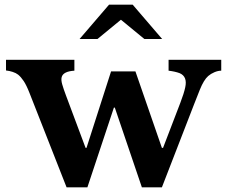

<svg xmlns="http://www.w3.org/2000/svg" viewBox="-20 -798 980 828"><path d="M552.2 -777.8 679.2 -629.9H602.5L501.5 -712.9L400.4 -629.9H323.2L450.2 -777.8ZM300.8 -540V-493.2Q252.9 -490.2 246.1 -465.8Q242.7 -453.6 248.3 -434.1Q253.9 -414.6 264.2 -387.2L349.1 -160.2H353L459 -490.2H564L678.2 -160.2H683.1L757.8 -355Q773.4 -395.5 778.8 -421.4Q789.1 -467.8 754.9 -482.4Q735.4 -489.7 707 -493.2V-540H934.1V-493.2Q920.4 -493.2 904.8 -486.6Q889.2 -480 877.9 -470.2Q858.9 -453.6 841.8 -411.1Q832.5 -387.7 816.9 -348.1L678.2 9.8H591.8L475.1 -334H471.2L356.9 9.8H267.1L106.9 -397.9Q93.8 -431.2 82 -448.7Q70.3 -466.3 58.1 -476.1Q48.8 -483.4 34.4 -488Q20 -492.7 5.9 -494.1V-540Z"/></svg>

Font: BIZ UDPMincho
Style: Bold
Weight: 700
Designer: TypeBank Co., Ltd.
Foundry: Morisawa Inc.
Version: Version 1.06